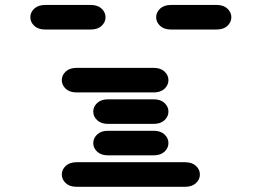

<svg xmlns="http://www.w3.org/2000/svg" viewBox="-20 -756 1040 763"><path d="M284.2 -13.7H715.8Q743.2 -13.7 758.8 -28.3Q774.4 -43 774.4 -62.5Q774.4 -82 758.8 -96.7Q743.2 -111.3 715.8 -111.3H284.2Q256.8 -111.3 241.2 -96.7Q225.6 -82 225.6 -62.5Q225.6 -43 241.2 -28.3Q256.8 -13.7 284.2 -13.7ZM409.2 -138.7H590.8Q618.2 -138.7 633.8 -153.3Q649.4 -168 649.4 -187.5Q649.4 -207 633.8 -221.7Q618.2 -236.3 590.8 -236.3H409.2Q381.8 -236.3 366.2 -221.7Q350.6 -207 350.6 -187.5Q350.6 -168 366.2 -153.3Q381.8 -138.7 409.2 -138.7ZM409.2 -263.7H590.8Q618.2 -263.7 633.8 -278.3Q649.4 -293 649.4 -312.5Q649.4 -332 633.8 -346.7Q618.2 -361.3 590.8 -361.3H409.2Q381.8 -361.3 366.2 -346.7Q350.6 -332 350.6 -312.5Q350.6 -293 366.2 -278.3Q381.8 -263.7 409.2 -263.7ZM284.2 -388.7H590.8Q618.2 -388.7 633.8 -403.3Q649.4 -418 649.4 -437.5Q649.4 -457 633.8 -471.7Q618.2 -486.3 590.8 -486.3H284.2Q256.8 -486.3 241.2 -471.7Q225.6 -457 225.6 -437.5Q225.6 -418 241.2 -403.3Q256.8 -388.7 284.2 -388.7ZM159.2 -638.7H340.8Q368.2 -638.7 383.8 -653.3Q399.4 -668 399.4 -687.5Q399.4 -707 383.8 -721.7Q368.2 -736.3 340.8 -736.3H159.2Q131.8 -736.3 116.2 -721.7Q100.6 -707 100.6 -687.5Q100.6 -668 116.2 -653.3Q131.8 -638.7 159.2 -638.7ZM659.2 -638.7H840.8Q868.2 -638.7 883.8 -653.3Q899.4 -668 899.4 -687.5Q899.4 -707 883.8 -721.7Q868.2 -736.3 840.8 -736.3H659.2Q631.8 -736.3 616.2 -721.7Q600.6 -707 600.6 -687.5Q600.6 -668 616.2 -653.3Q631.8 -638.7 659.2 -638.7Z"/></svg>

Font: Sixtyfour
Style: Regular
Weight: 400
Designer: Jens Kutilek
Foundry: Jens Kutilek
Version: Version 2.001